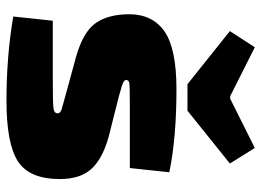

<svg xmlns="http://www.w3.org/2000/svg" viewBox="-127 -669 807 593"><g transform="rotate(90 276.5 -372.5)"><path d="M485 -679 322 -548H240L76 -679L126 -756L277 -680H285L437 -756ZM265 -174 155 -204Q78 -226 51 -265Q24 -304 24 -368Q24 -440 77 -477Q130 -514 256 -514Q405 -514 512 -492L499 -370H302Q248 -370 237.5 -368.5Q227 -367 227 -358Q227 -349 261 -341Q266 -339 269 -338.5Q272 -338 276.5 -336.5Q281 -335 286 -334L401 -305Q470 -286 501.5 -251.5Q533 -217 533 -154Q533 -60 478.5 -24.5Q424 11 291 11Q153 11 31 -10L44 -132H222Q296 -132 313 -134Q330 -136 330 -147Q330 -149 329.5 -150.5Q329 -152 327.5 -153.5Q326 -155 324.5 -156Q323 -157 320 -158.5Q317 -160 313.5 -160.5Q310 -161 304.5 -163Q299 -165 294 -166Q289 -167 281 -169.5Q273 -172 265 -174Z"/></g></svg>

Font: Exo 2.0 Black
Style: Regular
Weight: 900
Designer: Natanael Gama
Version: Version 1.001;PS 001.001;hotconv 1.0.70;makeotf.lib2.5.58329